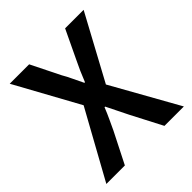

<svg xmlns="http://www.w3.org/2000/svg" viewBox="-180 -778 902 902"><g transform="rotate(-45 270.5 -327.0)"><path d="M13 0 199 -337 25 -654H154L226 -509Q239 -487 250 -463Q261 -439 276 -409H280Q292 -439 302.5 -463Q313 -487 324 -509L393 -654H516L342 -332L528 0H399L319 -154Q306 -180 293.5 -205.5Q281 -231 266 -261H262Q250 -231 238 -205.5Q226 -180 214 -154L136 0Z"/></g></svg>

Font: Source Sans 3 SemiBold
Style: Regular
Weight: 600
Designer: Paul D. Hunt
Foundry: Adobe
Version: Version 3.046;hotconv 1.0.118;makeotfexe 2.5.65603